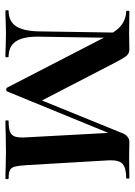

<svg xmlns="http://www.w3.org/2000/svg" viewBox="88 -596 508 725"><g transform="rotate(90 342.5 -234.0)"><path d="M104 -446 124 -443 119 -127Q118 -68 136.5 -40Q155 -12 194 -12Q197 -12 197 -6Q197 0 194 0Q170 0 157 -1L109 -2L60 -1Q47 0 21 0Q19 0 19 -6Q19 -12 21 -12Q61 -12 79.5 -40Q98 -68 99 -127ZM655 0Q628 0 612 -1L552 -2L484 -1Q467 0 437 0Q435 0 435 -6Q435 -12 437 -12Q465 -12 478.5 -17.5Q492 -23 496.5 -37Q501 -51 499 -81L481 -414L510 -456L326 -7Q324 -3 319 -3Q313 -3 311 -7L116 -385Q94 -426 71 -441Q48 -456 23 -456Q21 -456 21 -462Q21 -468 23 -468L106 -467L168 -468Q181 -468 190 -458.5Q199 -449 216 -416L364 -130L318 -35L484 -443Q488 -454 497 -461Q506 -468 515 -468L577 -467L653 -468Q655 -468 655 -462Q655 -456 653 -456Q615 -456 599.5 -442.5Q584 -429 586 -389L604 -81Q606 -50 609.5 -36Q613 -22 623 -17Q633 -12 655 -12Q657 -12 657 -6Q657 0 655 0Z"/></g></svg>

Font: Cormorant SC
Style: Bold
Weight: 700
Designer: Christian Thalmann (Catharsis Fonts)
Foundry: Catharsis Fonts
Version: Version 4.000